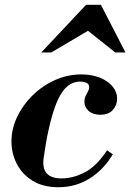

<svg xmlns="http://www.w3.org/2000/svg" viewBox="-20 -774 546 805"><path d="M225 11Q161 11 117 -16Q73 -43 50.5 -87Q28 -131 28 -181Q28 -233 51.5 -283Q75 -333 116 -373.5Q157 -414 210 -438Q263 -462 321 -462Q365 -462 398.5 -448.5Q432 -435 451.5 -412Q471 -389 471 -360Q471 -334 453.5 -313.5Q436 -293 400 -293Q369 -293 351.5 -309Q334 -325 334 -347Q334 -361 339 -371.5Q344 -382 349 -391Q354 -400 354 -408Q354 -422 342 -427Q330 -432 316 -432Q294 -432 275 -421Q256 -410 240 -386.5Q224 -363 210.5 -325.5Q197 -288 185 -235.5Q173 -183 163 -112Q157 -68 176 -47Q195 -26 239 -26Q286 -26 335.5 -51.5Q385 -77 429 -144L453 -127Q414 -62 355.5 -25.5Q297 11 225 11ZM153 -554 341 -754H403L506 -554H463L349 -645L195 -554Z"/></svg>

Font: Libre Bodoni SemiBold
Style: Italic
Weight: 600
Italic angle: -13°
Version: Version 2.003